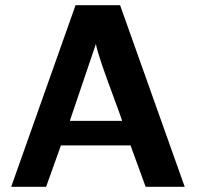

<svg xmlns="http://www.w3.org/2000/svg" viewBox="-20 -717 761 737"><path d="M23 0 270 -697H441L689 0H539L481 -159H214L157 0ZM248 -253H449Q439 -283 414 -350Q389 -417 371.5 -468Q354 -519 348 -548Z"/></svg>

Font: Coval
Style: ExtraBold
Weight: 800
Foundry: Context Ltd
Version: Version 001.000